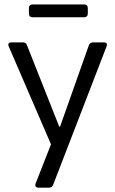

<svg xmlns="http://www.w3.org/2000/svg" viewBox="-20 -653 519 866"><path d="M110.4 -617.2V-590.8C110.4 -581.1 116.2 -575.2 126 -575.2H360.4C370.1 -575.2 376 -581.1 376 -590.8V-617.2C376 -627 370.1 -632.8 360.4 -632.8H126C116.2 -632.8 110.4 -627 110.4 -617.2ZM153.3 193.4H201.2C210 193.4 216.8 188.5 219.7 180.7L460.9 -444.3C464.8 -456.1 460 -461.9 448.2 -461.9H399.4C390.6 -461.9 383.8 -457 380.9 -449.2L251 -82H247.1L101.6 -449.2C98.6 -458 92.8 -461.9 84 -461.9H31.2C19.5 -461.9 14.6 -455.1 19.5 -443.4L210 -2L140.6 174.8C136.7 186.5 141.6 193.4 153.3 193.4Z"/></svg>

Font: Ed Sans Neue
Style: Regular
Weight: 400
Designer: Stephen Hutchings
Version: Version 1.004;PS 001.004;hotconv 1.0.88;makeotf.lib2.5.64775